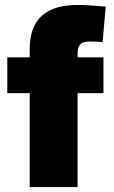

<svg xmlns="http://www.w3.org/2000/svg" viewBox="-20 -763 464 783"><path d="M401.9 -529.3V-383.3H9.8V-529.3ZM101.1 0V-561.5Q101.1 -623.5 123 -663.6Q145 -703.6 188.5 -723.1Q231.9 -742.7 295.9 -742.7Q331.1 -742.7 363.8 -740Q396.5 -737.3 411.1 -735.8L398.4 -590.8Q389.2 -592.3 374 -593Q358.9 -593.8 346.7 -593.8Q318.4 -593.8 307.4 -582Q296.4 -570.3 296.4 -545.9V0Z"/></svg>

Font: Inter 24pt Black
Style: Regular
Weight: 900
Designer: Rasmus Andersson
Foundry: rsms
Version: Version 4.001;git-66647c0bb